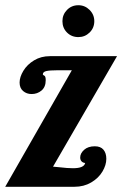

<svg xmlns="http://www.w3.org/2000/svg" viewBox="-20 -715 468 735"><path d="M236.5 -590.5C248.2 -578.8 262.7 -573 280 -573C296.7 -573 311 -578.8 323 -590.5C335 -602.2 341 -616.7 341 -634C341 -650.7 335 -665 323 -677C311 -689 296.7 -695 280 -695C262.7 -695 248.2 -689 236.5 -677C224.8 -665 219 -650.7 219 -634C219 -616.7 224.8 -602.2 236.5 -590.5ZM255 -446 0 0H265C289 0 310.3 -5.5 329 -16.5C347.7 -27.5 362 -41.3 372 -58C382 -74.7 387 -91 387 -107C387 -121.7 383.3 -133.3 376 -142C368.7 -150.7 357.7 -155 343 -155C325.7 -155 312 -150.5 302 -141.5C292 -132.5 287 -122.7 287 -112C287 -106 288.7 -101.2 292 -97.5C295.3 -93.8 300 -91.7 306 -91C303.3 -77.7 287.7 -71 259 -71C245.7 -71 227.7 -72.3 205 -75C194.3 -76.3 187 -77 183 -77L428 -500H171C148.3 -500 128.2 -494.7 110.5 -484C92.8 -473.3 79.2 -460 69.5 -444C59.8 -428 55 -413 55 -399C55 -385 59.5 -374.2 68.5 -366.5C77.5 -358.8 88.3 -355 101 -355C115.7 -355 128.3 -359.5 139 -368.5C149.7 -377.5 155 -390.7 155 -408C155 -418 153.2 -423.8 149.5 -425.5C145.8 -427.2 144 -428.7 144 -430C144 -436.7 148.5 -441 157.5 -443C166.5 -445 180.3 -446 199 -446Z"/></svg>

Font: DonutKreme
Style: Regular
Weight: 400
Designer: Impallari Type
Foundry: Impallari Type
Version: Version 2.100